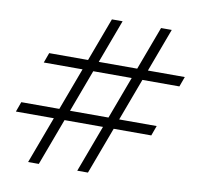

<svg xmlns="http://www.w3.org/2000/svg" viewBox="-76 -752 866 831"><g transform="rotate(10 357.0 -336.5)"><path d="M350 -672H397L147 -1H100ZM566 -672H613L363 -1H316ZM688 -437H92L108 -481H704ZM605 -207H10L26 -251H621Z"/></g></svg>

Font: Brygada 1918 SemiBold
Style: Regular
Weight: 600
Designer: Mateusz Machalski | Borys Kosmynka | Przemek Hoffer
Foundry: NIEPODLEGLA 2018
Version: Version 3.006